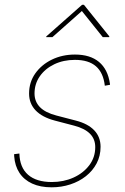

<svg xmlns="http://www.w3.org/2000/svg" viewBox="-20 -781 528 812"><path d="M198.7 11.2Q150.4 11.2 116 -4.6Q81.5 -20.5 62.3 -49.8Q43 -79.1 40 -120.1Q39.6 -125 39.8 -124.5Q40 -124 39.6 -128.9L62 -131.8Q63.5 -72.8 98.6 -42Q133.8 -11.2 199.2 -11.2Q249 -11.2 290.8 -30Q332.5 -48.8 357.7 -82.3Q382.8 -115.7 382.8 -158.7Q382.8 -192.9 360.6 -215.3Q338.4 -237.8 293.9 -249.5L211.9 -271Q158.2 -285.2 130.6 -314.2Q103 -343.3 103 -385.3Q103 -433.6 129.4 -470.7Q155.8 -507.8 199.7 -529.1Q243.7 -550.3 296.9 -550.3Q361.3 -550.3 398.7 -519Q436 -487.8 444.8 -427.7Q445.3 -425.3 445.1 -425.3Q444.8 -425.3 445.3 -422.4L423.3 -418.5Q417 -473.6 385.7 -500.7Q354.5 -527.8 296.9 -527.8Q248.5 -527.8 209.7 -509.3Q170.9 -490.7 148.4 -458.5Q126 -426.3 126 -385.7Q126 -351.6 148.7 -328.1Q171.4 -304.7 218.3 -292.5L300.8 -271Q352.1 -257.8 378.7 -229.7Q405.3 -201.7 405.3 -160.2Q405.3 -121.6 388.7 -90.1Q372.1 -58.6 343.3 -35.9Q314.5 -13.2 277.1 -1Q239.7 11.2 198.7 11.2ZM201.7 -624H175.3L175.8 -627L327.1 -760.7H335L442.4 -627L441.9 -624H414.6L326.2 -734.4Z"/></svg>

Font: Inter 16pt Thin
Style: Italic
Weight: 250
Italic angle: -9.3988°
Version: Version 4.001;git-66647c0bb